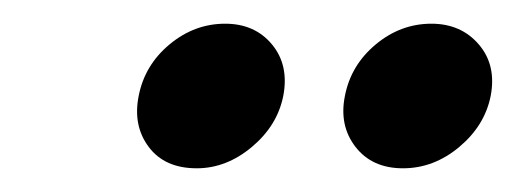

<svg xmlns="http://www.w3.org/2000/svg" viewBox="-20 -762 435 162"><path d="M146 -620Q119 -620 105.5 -638Q92 -656 97 -681Q102 -707 123 -724.5Q144 -742 170 -742Q195 -742 209.5 -724.5Q224 -707 219 -681Q214 -656 192.5 -638Q171 -620 146 -620ZM320 -620Q294 -620 280 -638Q266 -656 271 -681Q276 -707 297 -724.5Q318 -742 344 -742Q369 -742 384 -724.5Q399 -707 394 -681Q389 -656 367.5 -638Q346 -620 320 -620Z"/></svg>

Font: Albert Sans SemiBold
Style: Italic
Weight: 600
Italic angle: -11.25°
Designer: Andreas Rasmussen
Foundry: a.Foundry
Version: Version 1.025